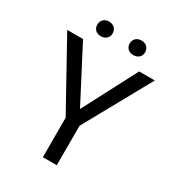

<svg xmlns="http://www.w3.org/2000/svg" viewBox="-206 -995 1016 1115"><g transform="rotate(30 302.5 -437.5)"><path d="M114.3 -710.9H8.3L255.4 -264.6V0H348.6V-264.6L595.7 -710.9H490.7L302.2 -350.1ZM144 -824.7C144 -797.4 162.6 -776.4 195.3 -776.4C227.1 -776.4 247.1 -797.4 247.1 -824.7C247.1 -853 227.1 -874.5 195.3 -874.5C162.6 -874.5 144 -853 144 -824.7ZM361.8 -824.2C361.8 -796.4 380.9 -775.9 413.6 -775.9C445.3 -775.9 465.3 -796.4 465.3 -824.2C465.3 -852.1 445.3 -873.5 413.6 -873.5C380.9 -873.5 361.8 -852.1 361.8 -824.2Z"/></g></svg>

Font: Bert Sans
Style: Regular
Weight: 400
Designer: Christian Robertson (Google), Cristiano Sobral
Foundry: Google, Cristiano Sobral
Version: Version 3.101